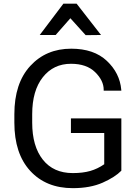

<svg xmlns="http://www.w3.org/2000/svg" viewBox="-20 -984 727 1019"><path d="M56.2 -333Q56.2 -168.9 140.4 -77.1Q224.6 14.6 366.2 14.6Q459 14.6 524.9 -14.6Q590.8 -43.9 624 -78.1V-355.5H356.4V-278.3H533.2V-112.3Q498 -87.9 459 -76.7Q419.9 -65.4 366.2 -65.4Q263.7 -65.4 207.3 -136.7Q150.9 -208 150.9 -333V-377.9Q150.9 -502.9 207.3 -574.2Q263.7 -645.5 356.9 -645.5Q439.5 -645.5 484.9 -601.1Q530.3 -556.6 530.3 -507.8V-502.9H624L623.5 -508.3Q615.7 -596.2 547.1 -660.9Q478.5 -725.6 357.9 -725.6Q224.6 -725.6 140.4 -633.8Q56.2 -542 56.2 -377.9ZM386.7 -964.4H316.4L190.9 -798.3H275.4L353.5 -887.2L434.6 -797.4L516.1 -798.3Z"/></svg>

Font: Roboto Flex
Style: Regular
Weight: 400
Designer: Berlow after Robertson
Foundry: Google
Version: Version 3.200;gftools[0.9.32]